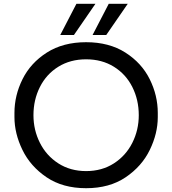

<svg xmlns="http://www.w3.org/2000/svg" viewBox="-20 -972 905 1010"><path d="M56 -356V-378Q56 -470 98.5 -555.5Q141 -641 226.5 -695.5Q312 -750 433 -750Q554 -750 639.5 -695.5Q725 -641 767.5 -555.5Q810 -470 810 -378V-356Q810 -270 768 -183.5Q726 -97 641 -39.5Q556 18 433 18Q310 18 225 -39.5Q140 -97 98 -183.5Q56 -270 56 -356ZM710 -366Q710 -447 676 -514.5Q642 -582 579 -621Q516 -660 433 -660Q350 -660 287 -621Q224 -582 190 -514.5Q156 -447 156 -366Q156 -288 190 -220.5Q224 -153 287 -112.5Q350 -72 433 -72Q516 -72 579 -112.5Q642 -153 676 -220.5Q710 -288 710 -366ZM552 -952H652L539 -788H467ZM382 -952H482L369 -788H297Z"/></svg>

Font: Sora-SIA
Style: Regular
Weight: 400
Designer: Jonathan Barnbrook, Julián Moncada
Foundry: Barnbrook Fonts
Version: Version 2.000